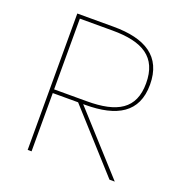

<svg xmlns="http://www.w3.org/2000/svg" viewBox="-126 -813 886 926"><g transform="rotate(20 316.5 -350.0)"><path d="M115 0H135V-299H265L535 0H562L291 -299H301C464 -299 562 -354 562 -497C562 -642 464 -700 301 -700H115ZM303 -318H135V-681H303C458 -681 542 -631 542 -497C542 -365 458 -318 303 -318Z"/></g></svg>

Font: Chess Sans Thin
Style: Regular
Weight: 100
Designer: Wolf Bōese
Foundry: Wolf Bōese
Version: Version 7.223;Glyphs 3.3 (3306)